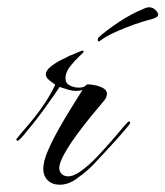

<svg xmlns="http://www.w3.org/2000/svg" viewBox="-20 -504 455 528"><path d="M144 4Q124 4 111.5 -8Q99 -20 99 -40Q99 -60 111.5 -89Q124 -118 142 -150Q160 -182 178 -210.5Q196 -239 207 -257Q200 -254 190 -254Q179 -254 167 -257.5Q155 -261 144 -265Q141 -260 129.5 -243.5Q118 -227 102.5 -205.5Q87 -184 71 -164Q55 -144 43.5 -130.5Q32 -117 28 -117Q25 -117 25 -120Q25 -122 28 -125Q39 -139 50.5 -152Q62 -165 73 -179Q90 -200 105 -223Q120 -246 132 -271Q126 -275 116 -283Q106 -291 106 -299Q106 -310 119 -320.5Q132 -331 148 -339Q164 -347 172 -351Q176 -352 190.5 -358.5Q205 -365 206 -365Q210 -365 210 -361Q210 -360 197.5 -348.5Q185 -337 172.5 -321Q160 -305 160 -289Q160 -275 172 -269Q184 -263 196 -263Q207 -263 214 -267Q217 -272 222 -272Q230 -272 242 -269.5Q254 -267 264 -261.5Q274 -256 274 -246Q274 -239 270 -232.5Q266 -226 261 -221Q251 -209 231.5 -185.5Q212 -162 191.5 -134Q171 -106 157 -81Q143 -56 143 -42Q143 -32 150 -25.5Q157 -19 167 -19Q183 -19 204 -34.5Q225 -50 246.5 -72.5Q268 -95 287 -117Q306 -139 319 -154.5Q332 -170 334 -170Q338 -170 338 -166Q338 -164 328 -152Q318 -140 302.5 -122.5Q287 -105 270.5 -87.5Q254 -70 242 -57Q230 -44 226 -41Q210 -26 188.5 -11Q167 4 144 4ZM252 -390Q249 -390 249 -394.5Q249 -399 251 -401Q268 -417 304 -441.5Q340 -466 380 -482Q386 -484 390 -484Q400 -484 407.5 -476.5Q415 -469 415 -464Q415 -456 396 -451Q379 -447 351.5 -437.5Q324 -428 297.5 -416Q271 -404 254 -391Q253 -390 252.5 -390Q252 -390 252 -390Z"/></svg>

Font: Caramel
Style: Regular
Weight: 400
Designer: Robert E. Leuschke
Foundry: Robert E. Leuschke
Version: Version 1.010